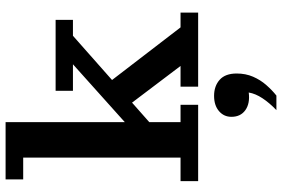

<svg xmlns="http://www.w3.org/2000/svg" viewBox="-181 -548 1009 687"><g transform="rotate(-90 323.5 -204.5)"><path d="M19 0V-63H103V-626H25V-689H230V-63H292V0ZM357 0V-63H431L279 -264L357 -339L569 -63H622V0ZM220 -166 177 -215 437 -448H342V-510H596V-448H539ZM273 280Q299 255 315.5 230Q332 205 336 181Q297 186 273 169Q249 152 249 119Q249 92 269.5 74.5Q290 57 324 57Q359 57 381.5 77Q404 97 404 138Q404 170 392.5 196.5Q381 223 362.5 244Q344 265 325 280Z"/></g></svg>

Font: Montagu Slab 120pt Medium
Style: Regular
Weight: 500
Designer: Florian Karsten
Foundry: Florian Karsten
Version: Version 1.000